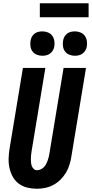

<svg xmlns="http://www.w3.org/2000/svg" viewBox="-20 -1153 565 1181"><path d="M207 8Q177 8 148 1Q119 -6 96 -23Q73 -40 59 -65Q45 -90 38.5 -119Q32 -148 33 -178.5Q34 -209 39 -240L121 -735H259L174 -221Q172 -209 171 -197.5Q170 -186 170 -174.5Q170 -163 171 -152Q172 -141 176 -131Q180 -121 188 -113.5Q196 -106 208 -106Q219 -106 230 -111Q241 -116 249.5 -124.5Q258 -133 263.5 -143.5Q269 -154 273 -165Q277 -176 279.5 -187Q282 -198 284 -209L371 -735H509L419 -190Q415 -165 407.5 -140Q400 -115 386 -91.5Q372 -68 352.5 -48.5Q333 -29 309 -16Q285 -3 259 2.5Q233 8 207 8ZM440 -810Q423 -810 406.5 -816.5Q390 -823 380 -836.5Q370 -850 367.5 -867.5Q365 -885 368 -903Q370 -915 376 -926.5Q382 -938 392.5 -946Q403 -954 415.5 -957Q428 -960 441 -960Q458 -960 474.5 -953.5Q491 -947 501 -933.5Q511 -920 514 -902.5Q517 -885 514 -867Q512 -855 505.5 -843.5Q499 -832 488.5 -824Q478 -816 465.5 -813Q453 -810 440 -810ZM240 -810Q223 -810 206.5 -816.5Q190 -823 180 -836.5Q170 -850 167.5 -867.5Q165 -885 168 -903Q170 -915 176 -926.5Q182 -938 192.5 -946Q203 -954 215.5 -957Q228 -960 241 -960Q258 -960 274.5 -953.5Q291 -947 301 -933.5Q311 -920 314 -902.5Q317 -885 314 -867Q312 -855 305.5 -843.5Q299 -832 288.5 -824Q278 -816 265.5 -813Q253 -810 240 -810ZM225 -1047V-1133H525V-1047Z"/></svg>

Font: Iosevka Term Curly Hv Obl
Style: Regular
Weight: 900
Italic angle: -9°
Designer: Belleve Invis
Foundry: Belleve Invis
Version: Version 32.3.0